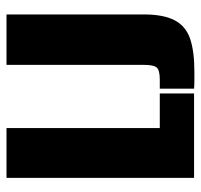

<svg xmlns="http://www.w3.org/2000/svg" viewBox="-34 -598 632 605"><g transform="rotate(-90 282.5 -295.0)"><path d="M25 0V-591H182V-108H291V0ZM360 1Q352 1 333 1Q314 1 306 0V-108H335Q364 -108 372.5 -117.5Q381 -127 381 -156V-591H540V-159Q540 -96 521.5 -61Q503 -26 463.5 -12.5Q424 1 360 1Z"/></g></svg>

Font: Alumni Sans Thin Black
Style: Regular
Weight: 900
Version: Version 1.018